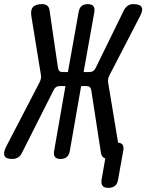

<svg xmlns="http://www.w3.org/2000/svg" viewBox="-75 -760 709 930"><path d="M31 -19Q24 -5 12.5 2.5Q1 10 -15 10Q-46 10 -53 -4.5Q-60 -19 -46 -48L116 -360Q121 -370 123 -379Q125 -388 123 -398L77 -681Q72 -711 84.5 -725.5Q97 -740 129 -740Q145 -740 154 -732.5Q163 -725 165 -710L206 -430Q208 -420 213 -415.5Q218 -411 228 -411H254L306 -702Q309 -721 320 -730.5Q331 -740 350 -740Q369 -740 377 -730.5Q385 -721 382 -702L330 -411H358Q368 -411 375.5 -415.5Q383 -420 388 -430L525 -710Q533 -725 544 -732.5Q555 -740 571 -740Q603 -740 611 -725.5Q619 -711 603 -681L456 -397Q451 -387 449 -378Q447 -369 449 -359L497 -69Q511 -68 518 -60Q526 -50 522 -30L497 110Q494 130 482 140Q470 150 450 150Q430 150 422 140Q414 130 417 110L435 8Q430 6 426 3Q417 -4 414 -19L367 -324Q365 -334 359.5 -338.5Q354 -343 344 -343H318L263 -28Q260 -9 248.5 0.5Q237 10 218 10Q199 10 191.5 0.5Q184 -9 187 -28L242 -343H214Q204 -343 197 -338.5Q190 -334 185 -324Z"/></svg>

Font: Maple Mono NL
Style: Italic
Weight: 400
Italic angle: -10°
Monospace: yes
Designer: subframe7536
Version: Version 7.000